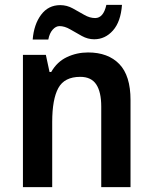

<svg xmlns="http://www.w3.org/2000/svg" viewBox="-20 -767 626 787"><path d="M341 -552Q423 -552 469 -504.5Q515 -457 515 -357V0H395V-330Q395 -390 374.5 -421Q354 -452 309 -452Q244 -452 219 -406Q194 -360 194 -267V0H74V-542H168L183 -472H190Q214 -514 254.5 -533Q295 -552 341 -552ZM114 -605Q119 -667 148.5 -706.5Q178 -746 227 -746Q254 -746 278.5 -732.5Q303 -719 325.5 -706Q348 -693 370 -693Q404 -693 416 -747H480Q475 -678 443 -642Q411 -606 366 -606Q340 -606 315.5 -619.5Q291 -633 268 -646.5Q245 -660 224 -660Q209 -660 196 -645.5Q183 -631 178 -605Z"/></svg>

Font: Noto Sans Tamil SemiCondensed SemiBold
Style: Regular
Weight: 600
Width: 4
Designer: Jelle Bosma - Monotype Design Team
Foundry: Monotype Imaging Inc.
Version: Version 2.004; ttfautohint (v1.8.4.7-5d5b)